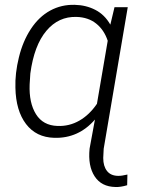

<svg xmlns="http://www.w3.org/2000/svg" viewBox="-20 -558 621 791"><path d="M288.1 -538.1Q334.5 -537.1 372.8 -517.3Q411.1 -497.6 434.6 -456.5L451.7 -528.3H506.3L407.2 54.7L405.3 92.8Q405.3 126.5 420.7 146.2Q436 166 466.3 166.5Q480.5 167 504.9 161.1L503.9 205.1Q476.1 213.4 455.6 212.4Q397.9 211.4 369.9 168.5Q341.8 125.5 349.1 54.2L371.1 -65.4Q303.2 12.7 203.6 9.8Q128.9 7.8 87.2 -47.1Q45.4 -102.1 43.5 -196.3Q41.5 -255.4 57.9 -322Q74.2 -388.7 107.4 -439Q140.6 -489.3 186.8 -514.4Q232.9 -539.6 288.1 -538.1ZM105 -255.4 102.1 -210Q99.1 -134.3 128.2 -87.6Q157.2 -41 216.8 -39.1Q265.1 -37.1 306.9 -61Q348.6 -85 379.4 -130.4L423.8 -390.1Q408.7 -435.1 376.2 -460.9Q343.8 -486.8 295.4 -488.3Q221.2 -490.7 170.9 -430.9Q120.6 -371.1 105 -255.4Z"/></svg>

Font: Roboto Light
Style: Italic
Weight: 300
Italic angle: -12°
Designer: Google
Version: Version 2.134; 2016; ttfautohint (v1.6)